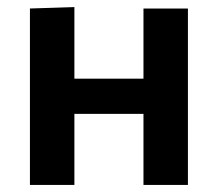

<svg xmlns="http://www.w3.org/2000/svg" viewBox="-20 -522 616 542"><path d="M64.5 0V-498L190 -502V-300H385V-498H510.5V0H385V-200.5H190V0Z"/></svg>

Font: Commissioner SemiBold
Style: Regular
Weight: 600
Designer: Kostas Bartsokas
Foundry: Kostas Bartsokas
Version: Version 1.000; ttfautohint (v1.8.3)